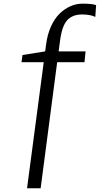

<svg xmlns="http://www.w3.org/2000/svg" viewBox="-20 -839 557 1033"><path d="M125.5 173.8 215.3 -504.4H95.7L101.1 -543L223.1 -562.5L228 -599.6Q234.9 -653.8 254.4 -696.8Q273.9 -739.7 301 -765.9Q328.1 -792 359.4 -805.7Q390.6 -819.3 423.3 -819.3Q480.5 -819.3 497.1 -811L492.7 -748Q466.3 -761.2 421.4 -761.2Q370.6 -761.2 342 -730.7Q313.5 -700.2 303.2 -620.6L295.4 -562.5H440.4L434.6 -504.4H287.6L198.7 173.8Z"/></svg>

Font: HaufeMerriweatherSansLt
Style: Italic
Weight: 300
Designer: Eben Sorkin ( eben@eyebytes.com )
Foundry: Eben Sorkin
Version: Version 1.56